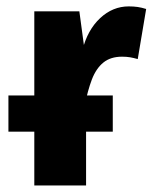

<svg xmlns="http://www.w3.org/2000/svg" viewBox="-20 -566 466 586"><path d="M372.9 -546.5Q387.7 -546.5 400.3 -544.7Q412.9 -542.8 426.1 -538.6L400.4 -385.7Q387.8 -389.3 376.8 -391.2Q365.9 -393 352.5 -393Q317.5 -393 295.5 -375.1Q273.4 -357.2 260.4 -323.4Q247.5 -289.5 238.3 -242.6L231.6 -413.2Q247.2 -474.9 285.7 -510.7Q324.1 -546.5 372.9 -546.5ZM84.7 -531.4H222.2L237.8 -415.6L242.7 -280.1V0H84.7ZM324.2 -164.2H5.7V-274.7H324.2Z"/></svg>

Font: Fira Sans Variable
Style: Regular
Weight: 400
Designer: Carrois Corporate & Edenspiekermann AG
Foundry: Carrois Corporate GbR & Edenspiekermann AG
Version: Version 4.202